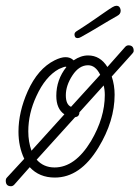

<svg xmlns="http://www.w3.org/2000/svg" viewBox="-48 -606 483 665"><path d="M-10 39Q-28 39 -28 20Q-28 13 -24 9L36 -56Q16 -98 16 -150Q16 -218 48 -290Q83 -368 141 -397Q163 -408 179 -408Q196 -408 207 -397Q232 -414 257 -414Q299 -414 324 -374L386 -444Q391 -449 397 -449Q415 -449 415 -430Q415 -425 410 -420L339 -341Q349 -311 349 -278Q349 -187 293 -95Q230 9 142 9Q88 9 55 -27L1 34Q-4 39 -10 39ZM198 -236 299 -347Q283 -380 257 -380Q226 -380 203 -345Q180 -310 180 -276Q180 -244 198 -236ZM61 -84 175 -210Q147 -229 147 -274Q147 -330 182 -374Q181 -375 179 -375Q174 -375 156 -367Q109 -341 78 -273Q50 -213 50 -151Q50 -115 61 -84ZM141 -26Q212 -26 267 -117Q315 -198 315 -277Q315 -295 311 -310L227 -217Q227 -202 212 -200L79 -53Q103 -26 141 -26ZM221 -474Q210 -474 210 -487Q210 -494 219 -499Q246 -516 273.5 -535Q301 -554 314 -563Q334 -577 342 -581.5Q350 -586 355 -586Q363 -586 366.5 -580.5Q370 -575 370 -569Q370 -557 358 -551Q328 -534 295 -514Q262 -494 233 -478Q226 -474 221 -474Z"/></svg>

Font: Send Flowers
Style: Regular
Weight: 400
Designer: Robert E. Leuschke
Foundry: Robert E. Leuschke
Version: Version 1.010; ttfautohint (v1.8.4.7-5d5b)